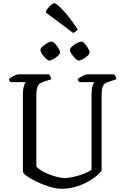

<svg xmlns="http://www.w3.org/2000/svg" viewBox="-20 -1163 764 1183"><path d="M360 0Q327 0 287 -12Q247 -24 210 -41.5Q173 -59 148 -76.5Q123 -94 121 -106V-577Q121 -612 127 -632Q133 -652 139 -657H46Q43 -659 39 -663.5Q35 -668 35 -675Q40 -681 51.5 -688Q63 -695 75 -700Q87 -705 93 -705H282Q286 -701 290 -693Q294 -685 295 -674L253 -661Q238 -656 227 -649.5Q216 -643 210 -626Q204 -609 204 -575V-138Q213 -125 234.5 -112Q256 -99 283 -88.5Q310 -78 335.5 -72Q361 -66 377 -66Q403 -66 438.5 -74.5Q474 -83 503.5 -95Q533 -107 544 -118V-577Q544 -612 550 -632Q556 -652 561 -657H470Q467 -659 463.5 -663.5Q460 -668 459 -675Q464 -681 476 -688Q488 -695 500 -700Q512 -705 518 -705H683Q687 -701 691.5 -693Q696 -685 696 -674L652 -660Q636 -655 626 -648Q616 -641 611 -623Q606 -605 606 -567V-113Q598 -99 575 -79.5Q552 -60 519 -42Q486 -24 445 -12Q404 0 360 0ZM465 -790Q457 -790 444 -802.5Q431 -815 421 -830.5Q411 -846 411 -856Q411 -865 424.5 -877Q438 -889 455 -898Q472 -907 481 -907Q490 -907 502 -894Q514 -881 523 -865Q532 -849 532 -840Q532 -831 519.5 -819.5Q507 -808 491.5 -799Q476 -790 465 -790ZM283 -790Q275 -790 262 -802.5Q249 -815 239 -830.5Q229 -846 229 -856Q229 -865 242.5 -877Q256 -889 272.5 -898Q289 -907 298 -907Q307 -907 319 -894Q331 -881 340.5 -865Q350 -849 350 -840Q350 -831 337.5 -819.5Q325 -808 309.5 -799Q294 -790 283 -790ZM431 -960 261 -1087Q265 -1100 275.5 -1113Q286 -1126 297 -1134.5Q308 -1143 315 -1143Q323 -1143 345.5 -1123Q368 -1103 397.5 -1066.5Q427 -1030 459 -981Q455 -976 447 -969.5Q439 -963 431 -960Z"/></svg>

Font: Texturina 72pt
Style: Regular
Weight: 400
Designer: Guillermo Torres Carreño
Foundry: Omnibus-Type
Version: Version 1.002; ttfautohint (v1.8.3)